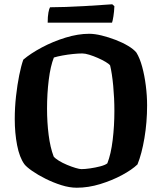

<svg xmlns="http://www.w3.org/2000/svg" viewBox="-20 -878 757 898"><path d="M339 0Q305 0 267 -12Q229 -24 193 -42Q157 -60 130.5 -78.5Q104 -97 94 -110Q71 -142 60 -199Q49 -256 49 -321Q49 -375 55 -428.5Q61 -482 70 -526.5Q79 -571 89 -599Q123 -628 175.5 -656Q228 -684 286.5 -702Q345 -720 397 -720Q423 -720 455.5 -712Q488 -704 520.5 -691.5Q553 -679 579 -663.5Q605 -648 618 -632Q634 -606 645 -565.5Q656 -525 662 -477.5Q668 -430 668 -385Q668 -306 655.5 -232Q643 -158 623 -109Q597 -84 550.5 -59Q504 -34 448.5 -17Q393 0 339 0ZM361 -87Q377 -87 401.5 -90.5Q426 -94 449 -100Q472 -106 482 -114Q499 -157 507 -223Q515 -289 515 -359Q515 -419 509.5 -477Q504 -535 495 -572Q490 -579 474 -588.5Q458 -598 437.5 -607Q417 -616 397.5 -622Q378 -628 365 -628Q347 -628 322 -625.5Q297 -623 272.5 -618.5Q248 -614 232 -609Q216 -569 208 -504.5Q200 -440 200 -370Q200 -306 207.5 -247Q215 -188 231 -146Q238 -137 255 -126.5Q272 -116 293.5 -107Q315 -98 333.5 -92.5Q352 -87 361 -87ZM203 -772Q203 -801 206.5 -819.5Q210 -838 214 -844Q245 -844 288 -845.5Q331 -847 374.5 -849.5Q418 -852 453 -854.5Q488 -857 505 -858L515 -849Q514 -824 510.5 -802Q507 -780 504 -772Z"/></svg>

Font: Texturina 72pt ExtraBold
Style: Regular
Weight: 800
Designer: Guillermo Torres Carreño
Foundry: Omnibus-Type
Version: Version 1.002; ttfautohint (v1.8.3)